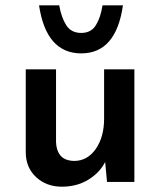

<svg xmlns="http://www.w3.org/2000/svg" viewBox="-20 -685 603 723"><path d="M213 18Q155 18 116.5 -17.5Q78 -53 77 -109V-424H191V-150Q192 -118 208 -99Q224 -80 259 -79Q309 -79 340.5 -124Q372 -169 372 -238V-424H486V0H383L376 -75Q355 -34 312 -8Q269 18 213 18ZM286 -484Q154 -484 127 -665H203Q211 -619 229.5 -590Q248 -561 286 -561Q323 -561 341 -590Q359 -619 366 -665H443Q417 -484 286 -484Z"/></svg>

Font: Reem Kufi Medium
Style: Regular
Weight: 500
Designer: Khaled Hosny
Version: Version 1.001